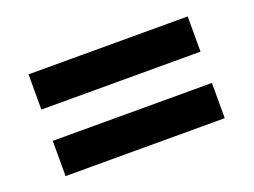

<svg xmlns="http://www.w3.org/2000/svg" viewBox="-60 -600 717 543"><g transform="rotate(-20 298.5 -328.0)"><path d="M58.6 -174.8H537.6V-280.8H58.6ZM58.6 -375H537.6V-481H58.6Z"/></g></svg>

Font: Roboto Flex
Style: wght 600 wdth 140 opsz 13.0 GRAD 0.00 slnt 0.00 XTRA 468 XOPQ 96 YOPQ 79 YTLC 514 YTUC 712 YTAS 750 YTDE -203.00 YTFI 738
Weight: 600
Width: 8
Designer: Berlow after Robertson
Foundry: Google
Version: Version 3.100